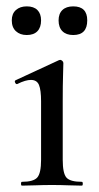

<svg xmlns="http://www.w3.org/2000/svg" viewBox="-20 -583 310 603"><path d="M49 0Q46 0 46 -6Q46 -12 49 -12Q85 -12 97 -25.5Q109 -39 109 -81V-265Q109 -300 102.5 -316Q96 -332 77 -332Q69 -332 58.5 -329Q48 -326 34 -319Q30 -318 27.5 -323.5Q25 -329 29 -331L165 -394Q168 -395 169 -395Q172 -395 175.5 -392Q179 -389 179 -385Q179 -376 178 -346Q177 -316 177 -267V-81Q177 -39 188.5 -25.5Q200 -12 237 -12Q240 -12 240 -6Q240 0 237 0Q219 0 194.5 -1Q170 -2 143 -2Q116 -2 92 -1Q68 0 49 0ZM64 -473Q43 -473 30 -485Q17 -497 17 -519Q17 -540 30 -551.5Q43 -563 64 -563Q86 -563 97.5 -551.5Q109 -540 109 -519Q109 -497 97.5 -485Q86 -473 64 -473ZM210 -473Q188 -473 176 -485Q164 -497 164 -519Q164 -540 176 -551.5Q188 -563 210 -563Q254 -563 254 -519Q254 -473 210 -473Z"/></svg>

Font: Cormorant Infant Light Medium
Style: Regular
Weight: 500
Version: Version 4.001